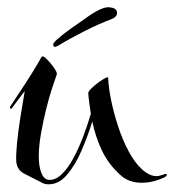

<svg xmlns="http://www.w3.org/2000/svg" viewBox="-20 -500 472 520"><path d="M108 -1Q106 -1 103.5 -1.5Q101 -2 98 -3L92 -6Q64 -20 45 -30Q26 -40 24 -63Q23 -80 26 -111.5Q29 -143 35 -181Q41 -219 47 -253Q40 -245 33 -235Q26 -225 12 -207Q10 -204 8 -206.5Q6 -209 8 -212Q21 -232 38 -257.5Q55 -283 70 -307.5Q85 -332 92 -345Q95 -351 105.5 -341Q116 -331 125.5 -317.5Q135 -304 134 -299Q130 -288 121.5 -262.5Q113 -237 105 -204.5Q97 -172 91 -138Q85 -104 85 -76Q85 -51 91.5 -33Q98 -15 111 -13Q129 -11 146.5 -27.5Q164 -44 179 -72Q194 -100 206 -132Q218 -164 226 -192Q224 -206 222 -220Q220 -234 219 -248Q219 -252 227.5 -260.5Q236 -269 247 -277Q258 -285 266 -289Q274 -293 273 -288Q274 -263 281 -228.5Q288 -194 300 -157.5Q312 -121 328.5 -90Q345 -59 365 -41Q385 -23 404 -23Q409 -23 413.5 -24.5Q418 -26 422 -27Q426 -29 430 -29Q432 -29 432 -27Q432 -23 424 -19L409 -13Q398 -9 386.5 -7Q375 -5 364 -5Q328 -5 305 -27Q273 -56 255.5 -93.5Q238 -131 230 -171Q218 -132 200.5 -91.5Q183 -51 160 -25Q137 1 108 -1ZM129 -373Q125 -373 124.5 -377.5Q124 -382 125 -383Q132 -392 148.5 -405Q165 -418 182.5 -430Q200 -442 207 -447Q234 -467 251 -474.5Q268 -482 278 -480Q297 -478 297 -465Q297 -455 284 -449Q249 -436 208.5 -415.5Q168 -395 137 -376Q131 -373 129 -373Z"/></svg>

Font: Festive
Style: Regular
Weight: 400
Designer: Robert E. Leuschke
Foundry: Robert E. Leuschke
Version: Version 1.101; ttfautohint (v1.8.3)